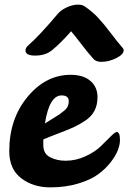

<svg xmlns="http://www.w3.org/2000/svg" viewBox="-20 -803 554 829"><path d="M263 -109Q308 -109 349.5 -128.5Q391 -148 414.5 -171Q438 -194 457.5 -213.5Q477 -233 484 -233Q498 -233 498 -198Q498 -179 489 -155Q480 -131 457.5 -102Q435 -73 402.5 -49.5Q370 -26 316 -10Q262 6 197 6Q123 6 71.5 -33.5Q20 -73 20 -150Q20 -290 99 -385Q178 -480 285 -480Q340 -480 370.5 -453.5Q401 -427 401 -384Q401 -350 388 -325Q375 -300 348 -282Q321 -264 296.5 -253Q272 -242 231 -226.5Q190 -211 167 -201V-176Q167 -139 196.5 -124Q226 -109 263 -109ZM208 -589Q179 -563 132 -563Q90 -563 90 -585Q90 -597 103 -608Q149 -648 231 -745Q244 -760 269 -771.5Q294 -783 317 -783Q334 -783 345 -776Q380 -752 404.5 -725.5Q429 -699 458 -660.5Q487 -622 508 -598Q514 -592 514 -586Q514 -568 482 -552Q450 -536 418 -536Q396 -536 385 -547Q362 -572 331.5 -612Q301 -652 287 -668Q242 -617 208 -589ZM246 -391Q193 -391 174 -270Q186 -278 206 -290Q226 -302 235.5 -308.5Q245 -315 256.5 -324.5Q268 -334 272.5 -344Q277 -354 277 -366Q277 -391 246 -391Z"/></svg>

Font: LeckerliOne
Style: Regular
Weight: 400
Designer: Gesine Todt
Foundry: Gesine Todt
Version: Version 1.000